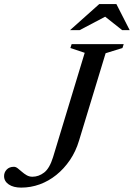

<svg xmlns="http://www.w3.org/2000/svg" viewBox="-66 -886 640 918"><path d="M312 -214Q296.5 -162 268.2 -120.5Q240 -79 203.2 -49.5Q166.5 -20 123.8 -4.5Q81 11 35.5 11Q-2 11 -24.2 -4.2Q-46.5 -19.5 -46.5 -44Q-46.5 -62 -34 -75.2Q-21.5 -88.5 0.5 -88.5Q9.5 -88.5 18.8 -81.2Q28 -74 38.5 -64.8Q49 -55.5 61.5 -48.2Q74 -41 89 -41Q119 -41 145 -61Q171 -81 187.5 -134L339 -633.5L270.5 -656.5L276.5 -675H525.5L519.5 -656.5L439 -631.5ZM269 -742 408.5 -866.5H490.5L554 -742H518L429.5 -812H448L315 -742Z"/></svg>

Font: Newsreader 24pt Medium
Style: Italic
Weight: 500
Italic angle: -17°
Designer: Hugues Gentile
Foundry: Production Type
Version: Version 1.003